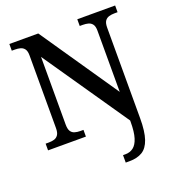

<svg xmlns="http://www.w3.org/2000/svg" viewBox="-166 -843 1101 1211"><g transform="rotate(-20 385.0 -237.0)"><path d="M469 240V190H486Q516 190 538.5 173Q561 156 573.5 116.5Q586 77 586 9V0L195 -569V-115Q195 -85 204.5 -70Q214 -55 231 -50Q248 -45 268 -45H289V0H35V-45H56Q77 -45 93.5 -50Q110 -55 120 -70Q130 -85 130 -115V-603Q130 -632 119.5 -646Q109 -660 92.5 -664.5Q76 -669 56 -669H35V-714H229L586 -192V-603Q586 -632 575.5 -646Q565 -660 548.5 -664.5Q532 -669 512 -669H491V-714H745V-669H724Q704 -669 687 -664Q670 -659 660 -644.5Q650 -630 650 -599V8Q650 97 632.5 148Q615 199 580.5 219.5Q546 240 495 240Z"/></g></svg>

Font: Noto Serif Armenian Medium
Style: Regular
Weight: 500
Version: Version 2.007